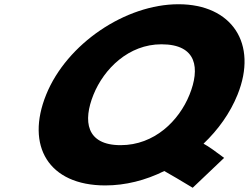

<svg xmlns="http://www.w3.org/2000/svg" viewBox="-20 -860 1174 906"><path d="M741.6 -651C911 -651 923.9 -536 874.2 -413C824.5 -290 708.8 -175 549.3 -175C385.4 -175 371.3 -290 421 -413C470.7 -536 587.6 -651 741.6 -651ZM1037.6 -115C996.2 -146 964.8 -169 940.4 -182C1009.9 -248 1066.1 -327 1100.8 -413C1198.2 -654 1074.2 -840 822.3 -840C572.6 -840 295.1 -654 197.7 -413C100.3 -172 208.5 15 476.9 15C571.5 15 667 -9 755.2 -53C788.2 -34 835.6 -7 889.3 26Z"/></svg>

Font: Hussar
Style: BdWideOblFour
Weight: 700
Foundry: Cannot Into Space Fonts
Version: Version 2.00